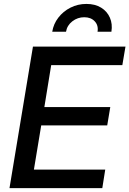

<svg xmlns="http://www.w3.org/2000/svg" viewBox="-20 -967 665 987"><path d="M28.8 0 149.4 -727.5H625L608.9 -632.3H243.2L208 -416.5H546.9L531.2 -322.3H191.9L154.3 -95.2H521L505.9 0ZM424.3 -946.8Q468.8 -946.8 499.8 -927.7Q530.8 -908.7 544.9 -876.2Q559.1 -843.8 552.7 -803.7H481.4Q486.8 -836.4 467 -857.4Q447.3 -878.4 413.1 -878.4Q378.9 -878.4 351.8 -857.4Q324.7 -836.4 319.3 -803.7H248.5Q254.9 -843.8 279.8 -876.2Q304.7 -908.7 342.3 -927.7Q379.9 -946.8 424.3 -946.8Z"/></svg>

Font: Inter 24pt Medium
Style: Italic
Weight: 500
Italic angle: -9.3988°
Designer: Rasmus Andersson
Foundry: rsms
Version: Version 4.001;git-66647c0bb